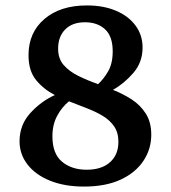

<svg xmlns="http://www.w3.org/2000/svg" viewBox="-20 -675 630 707"><path d="M505 -500Q505 -446 471.5 -407Q438 -368 396 -344Q434 -329 465.5 -308.5Q497 -288 517 -256.5Q537 -225 537 -179Q537 -126 508 -82.5Q479 -39 424 -13.5Q369 12 289 12Q218 12 164.5 -9.5Q111 -31 81.5 -69Q52 -107 52 -155Q52 -215 91.5 -258.5Q131 -302 182 -325Q141 -346 113 -380Q85 -414 85 -472Q85 -555 143.5 -605Q202 -655 300 -655Q361 -655 407 -635.5Q453 -616 479 -581Q505 -546 505 -500ZM194 -496Q194 -459 214.5 -435.5Q235 -412 268.5 -395.5Q302 -379 341 -365Q361 -383 378 -412Q395 -441 395 -486Q395 -541 367 -567Q339 -593 293 -593Q246 -593 220 -566.5Q194 -540 194 -496ZM173 -173Q173 -109 208.5 -79.5Q244 -50 299 -50Q354 -50 385 -77.5Q416 -105 416 -153Q416 -187 400 -210Q384 -233 358 -248.5Q332 -264 299.5 -276.5Q267 -289 234 -302Q208 -281 190.5 -248.5Q173 -216 173 -173Z"/></svg>

Font: Petrona SemiBold
Style: Regular
Weight: 600
Designer: Ringo R. Seeber
Foundry: Ringo R. Seeber
Version: Version 2.001; ttfautohint (v1.8.3)